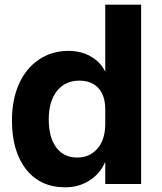

<svg xmlns="http://www.w3.org/2000/svg" viewBox="-20 -785 692 819"><path d="M31 -272Q31 -361 61.5 -428Q92 -495 147 -531.5Q202 -568 272 -568Q327 -568 368.5 -543.5Q410 -519 429 -479V-765H582V0H429V-95Q408 -45 362.5 -15.5Q317 14 258 14Q152 14 91.5 -62.5Q31 -139 31 -272ZM309 -113Q363 -113 396 -151.5Q429 -190 429 -257V-318Q429 -377 400 -409Q371 -441 318 -441Q258 -441 223 -397Q188 -353 188 -275Q188 -199 220 -156Q252 -113 309 -113Z"/></svg>

Font: Application
Style: Bold
Weight: 700
Designer: Wei Huang
Foundry: Wei Huang
Version: Version 0.012